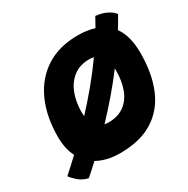

<svg xmlns="http://www.w3.org/2000/svg" viewBox="-198 -856 1046 1067"><g transform="rotate(-30 325.0 -322.5)"><path d="M293 25.5Q248 25.5 211.5 16.5Q175 7.5 146 -9Q126 10 107 26.8Q88 43.5 71 58.5Q36 50 12.5 30.5Q-11 11 -27 -10.5Q-5.5 -30 17.8 -51Q41 -72 65 -95Q37 -150.5 37 -225Q37 -356.5 81.5 -454.2Q126 -552 210 -606Q294 -660 413.5 -660Q474 -660 520 -645Q537.5 -675 553 -704.5Q595 -700.5 626.2 -684.2Q657.5 -668 668 -650Q646.5 -611.5 622.5 -573.5Q646.5 -540.5 657.2 -496.8Q668 -453 668 -402Q668 -271 628 -175Q588 -79 505 -26.8Q422 25.5 293 25.5ZM219.5 -277.5Q219.5 -265 221 -253Q276 -312 329.5 -376.5Q383 -441 431.5 -509.5Q418.5 -513 403 -513Q342 -513 301.2 -481.5Q260.5 -450 240 -396.8Q219.5 -343.5 219.5 -277.5ZM321 -155Q383 -155 423 -184.5Q463 -214 482.2 -265.8Q501.5 -317.5 501.5 -384.5Q501.5 -391.5 501.5 -398Q450.5 -330.5 398.5 -270.2Q346.5 -210 296.5 -157.5Q308 -155 321 -155Z"/></g></svg>

Font: Grandstander ExtraBold
Style: Italic
Weight: 800
Italic angle: -15°
Designer: Tyler Finck
Foundry: Etcetera Type Co
Version: Version 1.200; ttfautohint (v1.8.3)